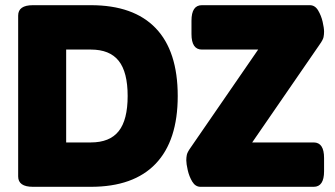

<svg xmlns="http://www.w3.org/2000/svg" viewBox="-20 -720 1291 740"><path d="M107 0Q50 0 50 -40V-660Q50 -700 107 -700H330Q495 -700 580 -611.5Q665 -523 665 -350Q665 -178 580 -89Q495 0 330 0ZM235 -171H330Q403 -171 437.5 -214.5Q472 -258 472 -350Q472 -442 437.5 -485.5Q403 -529 330 -529H235ZM753 0Q733 0 721 -20Q709 -40 703.5 -64.5Q698 -89 698 -102Q698 -113 700 -123Q702 -133 714 -150L975 -529H758Q718 -529 718 -589V-640Q718 -700 758 -700H1174Q1194 -700 1206 -680Q1218 -660 1223.5 -636Q1229 -612 1229 -598Q1229 -587 1227 -577Q1225 -567 1213 -550L952 -171H1189Q1229 -171 1229 -111V-60Q1229 0 1189 0Z"/></svg>

Font: Asap Black
Style: Regular
Weight: 900
Designer: Pablo Cosgaya
Foundry: Omnibus-Type
Version: Version 3.001; ttfautohint (v1.8.4.7-5d5b)